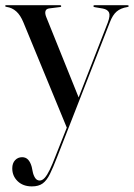

<svg xmlns="http://www.w3.org/2000/svg" viewBox="-28 -454 503 720"><path d="M269 -83.5 224.5 29.5 60 -369.5Q48.5 -397.5 33 -411.2Q17.5 -425 -2.5 -428Q-6.5 -428.5 -7.5 -429.5Q-8.5 -430.5 -8.5 -431.5Q-8.5 -433.5 -7.2 -434Q-6 -434.5 -4.5 -434.5H197Q199 -434.5 200.2 -433.8Q201.5 -433 201.5 -431Q201.5 -429.5 200.2 -428.5Q199 -427.5 196.5 -427.5L157 -422.5Q145 -421 142.5 -412.2Q140 -403.5 145.5 -390ZM180 132 237.5 -13.5 243.5 -28.5 376.5 -370Q386 -396 380.8 -407.2Q375.5 -418.5 357.5 -422L328 -427Q325 -427.5 323.8 -428.2Q322.5 -429 322.5 -431Q322.5 -433 323.5 -433.8Q324.5 -434.5 327 -434.5H449.5Q452 -434.5 453.2 -433.8Q454.5 -433 454.5 -431Q454.5 -429.5 453.2 -428.8Q452 -428 449 -427.5Q424.5 -423.5 409.5 -410.8Q394.5 -398 384 -370.5L185.5 137Q171 174.5 159.2 198.5Q147.5 222.5 132.2 233.8Q117 245 91.5 245Q58.5 245 38.2 225.5Q18 206 18 177.5Q18 158 28.5 146.8Q39 135.5 55 135.5Q69 135.5 77.8 145.2Q86.5 155 91 172L94.5 189Q97 202.5 103.5 212.8Q110 223 121 223Q130.5 223 139.8 212.8Q149 202.5 158.8 182.2Q168.5 162 180 132Z"/></svg>

Font: Fraunces 120pt
Style: Regular
Weight: 400
Version: Version 1.000;[b76b70a41]